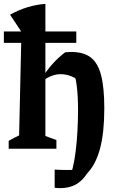

<svg xmlns="http://www.w3.org/2000/svg" viewBox="-24 -770 614 994"><path d="M288 204Q281 204 274 203.5Q267 203 259 202V108Q275 109 291 109.5Q307 110 324 110Q340 110 355.5 109.5Q371 109 388 108L332 151Q344 134 353 97Q362 60 368 11Q374 -38 377 -93Q380 -148 380 -201Q380 -268 374 -320Q368 -372 354 -406L396 -343Q373 -364 345.5 -375Q318 -386 290 -386Q268 -386 245.5 -378Q223 -370 203 -355L200 -376Q224 -413 252 -443.5Q280 -474 313 -499Q322 -500 329.5 -500.5Q337 -501 344 -501Q409 -501 446 -472.5Q483 -444 499.5 -380Q516 -316 516 -208Q516 -86 494.5 -3Q473 80 427 128Q402 167 368 185.5Q334 204 288 204ZM21 0V-41Q45 -54 55.5 -59.5Q66 -65 75 -69L87 -605L28 -694Q117 -743 211 -750V-66L268 -45V0ZM-4 -548V-607H371V-548Z"/></svg>

Font: Piazzolla 24pt
Style: Bold
Weight: 700
Designer: Juan Pablo del Peral
Foundry: Huerta Tipografica
Version: Version 2.005